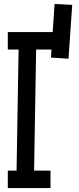

<svg xmlns="http://www.w3.org/2000/svg" viewBox="-20 -964 405 984"><path d="M76.2 -766.1 166 -764.2 153.8 -34.2 64 -36.1ZM20 -710V-799.8H310.1V-710ZM20 0V-89.8H238.8V0ZM259.8 -943.8 350.1 -939 331.1 -663.1 241.2 -668.9Z"/></svg>

Font: Opir
Style: Regular
Weight: 400
Designer: Maksym Kobuzan
Version: Version 1.000;FEAKit 1.0